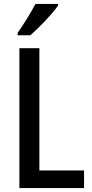

<svg xmlns="http://www.w3.org/2000/svg" viewBox="-20 -960 469 980"><path d="M276 -931V-940H161C138 -896 104 -841 70 -792V-780H135C179 -818 250 -892 276 -931ZM79 0H409V-90H181V-714H79Z"/></svg>

Font: Noto Sans Tamil Condensed Medium
Style: Regular
Weight: 500
Width: 3
Designer: Jelle Bosma - Monotype Design Team
Foundry: Monotype Imaging Inc.
Version: Version 2.004